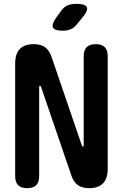

<svg xmlns="http://www.w3.org/2000/svg" viewBox="-20 -970 640 1000"><path d="M59 -639Q59 -690 83.5 -715Q108 -740 155 -740Q194 -740 215.5 -723.5Q237 -707 248 -675L406 -213Q407 -210 408.5 -208.5Q410 -207 412 -207Q414 -207 415 -208.5Q416 -210 416 -213V-677Q416 -709 431.5 -724.5Q447 -740 479 -740Q510 -740 525.5 -724.5Q541 -709 541 -677V-91Q541 -40 516.5 -15Q492 10 445 10Q406 10 384.5 -6.5Q363 -23 352 -55L194 -517Q193 -520 191.5 -521.5Q190 -523 188 -523Q186 -523 185 -521.5Q184 -520 184 -517V-53Q184 -21 168.5 -5.5Q153 10 121 10Q90 10 74.5 -5.5Q59 -21 59 -53ZM309 -810Q264 -810 256 -827Q248 -844 274 -880L299 -914Q315 -936 334 -943Q353 -950 379 -950Q424 -950 432 -932.5Q440 -915 411 -881L381 -844Q367 -826 349 -818Q331 -810 309 -810Z"/></svg>

Font: Maple Mono NL
Style: Bold
Weight: 700
Monospace: yes
Designer: subframe7536
Version: Version 7.000